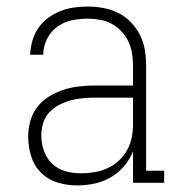

<svg xmlns="http://www.w3.org/2000/svg" viewBox="-20 -558 540 586"><path d="M215 8Q185 8 155.5 -1Q126 -10 105 -31Q84 -52 75 -81.5Q66 -111 66 -141Q66 -165 72.5 -188.5Q79 -212 93.5 -231Q108 -250 129 -263Q150 -276 172.5 -283.5Q195 -291 219 -294Q243 -297 268 -297H386V-358Q386 -377 383 -395.5Q380 -414 372 -431Q364 -448 351 -462Q338 -476 321.5 -485Q305 -494 286 -497.5Q267 -501 248 -501Q224 -501 199.5 -496Q175 -491 155 -476.5Q135 -462 123.5 -439Q112 -416 112 -391H72Q73 -413 79 -434Q85 -455 97 -472.5Q109 -490 126.5 -503Q144 -516 164 -524Q184 -532 205.5 -535Q227 -538 248 -538Q272 -538 296 -533.5Q320 -529 341 -518.5Q362 -508 379 -490.5Q396 -473 407 -451.5Q418 -430 422 -406Q426 -382 426 -358V-37H481V0H386V-96Q376 -71 358.5 -50.5Q341 -30 317.5 -16.5Q294 -3 267.5 2.5Q241 8 215 8ZM227 -29Q248 -29 268.5 -32.5Q289 -36 308 -44.5Q327 -53 342.5 -67.5Q358 -82 368 -100Q378 -118 382 -138.5Q386 -159 386 -180V-260H268Q249 -260 230 -258Q211 -256 193.5 -251Q176 -246 159 -237Q142 -228 129.5 -214Q117 -200 111.5 -181.5Q106 -163 106 -145Q106 -121 114 -98Q122 -75 139 -58.5Q156 -42 179.5 -35.5Q203 -29 227 -29Z"/></svg>

Font: Iosevka Slab Extralight
Style: Regular
Weight: 200
Monospace: yes
Designer: Belleve Invis
Foundry: Belleve Invis
Version: Version 11.1.1; ttfautohint (v1.8.3)